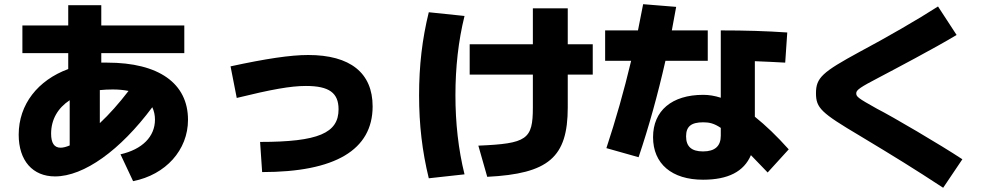

<svg xmlns="http://www.w3.org/2000/svg" viewBox="-20 -804 4728 908"><path d="M85.9 -552.7H302.7V-477.5C159.7 -424.8 68.4 -311 68.4 -167C68.4 -43.9 134.8 30.3 240.2 30.3C377 30.3 548.8 -93.3 700.2 -296.9C708.5 -279.3 712.9 -259.8 712.9 -238.3C712.9 -158.2 653.3 -97.7 549.8 -74.2L609.4 52.7C763.7 22.5 869.1 -94.7 869.1 -237.3C869.1 -410.2 730.5 -507.8 487.3 -507.8H459V-552.7H851.6V-683.6H459V-779.3H302.7V-683.6H85.9ZM221.7 -171.9C221.7 -238.8 253.4 -293 309.6 -330.1V-116.2C293.5 -109.4 278.8 -105.5 266.6 -105.5C236.3 -105.5 221.7 -127.9 221.7 -171.9ZM452.1 -221.7V-377.9C471.7 -379.9 492.2 -380.9 513.7 -380.9C541 -380.9 565.4 -378.4 587.9 -374C543 -315.4 496.6 -263.2 452.1 -221.7Z M1210 -132.8 1219.7 9.8C1564.5 9.8 1742.2 -94.7 1742.2 -300.8C1742.2 -459 1636.7 -543.9 1437.5 -543.9C1353.5 -543.9 1237.3 -526.4 1070.3 -490.2L1099.6 -340.8C1263.7 -380.9 1353.5 -397.5 1426.8 -397.5C1537.1 -397.5 1581.1 -364.3 1581.1 -287.1C1581.1 -174.8 1485.4 -132.8 1210 -132.8Z M2242.2 -115.2 2284.2 32.2C2574.2 17.6 2665 -59.6 2665 -295.9V-451.2H2783.2V-594.7H2665V-764.6H2500V-594.7H2201.2V-451.2H2500V-295.9C2500 -144.5 2472.7 -125 2242.2 -115.2ZM2007.8 39.1 2176.8 20.5C2147.5 -97.7 2133.8 -223.6 2133.8 -353.5C2133.8 -484.4 2147.5 -610.4 2176.8 -728.5L2007.8 -746.1C1976.6 -619.1 1961.9 -494.1 1961.9 -353.5C1961.9 -213.9 1976.6 -88.9 2007.8 39.1Z M3304.7 45.9C3422.9 45.9 3498 7.8 3531.2 -70.3L3610.4 11.7L3710 -97.7C3653.8 -160.6 3600.6 -211.4 3549.8 -252V-514.6C3600.6 -512.7 3648.9 -510.3 3693.4 -507.8L3703.1 -650.4C3604.5 -657.2 3503.9 -660.2 3388.7 -660.2V-341.8C3359.9 -351.1 3332.5 -355.5 3305.7 -355.5C3157.2 -355.5 3068.4 -280.3 3068.4 -155.3C3068.4 -29.3 3157.2 45.9 3304.7 45.9ZM2847.7 -103.5 3000 -60.5C3048.8 -205.1 3090.8 -356.9 3127 -516.6H3327.1V-660.2H3157.2C3164.1 -696.8 3170.9 -733.9 3177.7 -771.5L3021.5 -784.2C3013.7 -742.2 3005.4 -700.7 2997.1 -660.2H2841.8V-516.6H2964.8C2930.7 -373.5 2892.1 -237.8 2847.7 -103.5ZM3224.6 -159.2C3224.6 -206.1 3249 -225.6 3305.7 -225.6C3334 -225.6 3356.9 -220.7 3388.7 -199.2V-162.1C3388.7 -113.3 3361.3 -87.9 3304.7 -87.9C3250 -87.9 3224.6 -111.3 3224.6 -159.2Z M4440.4 84 4531.2 -50.8C4427.7 -119.1 4198.2 -253.9 4127 -290C4036.1 -340.8 4029.3 -346.7 4029.3 -363.3C4029.3 -378.9 4050.8 -392.6 4134.8 -436.5C4196.3 -468.8 4411.1 -582 4503.9 -638.7L4416 -773.4C4322.3 -712.9 4169.9 -625 4044.9 -558.6C3869.1 -462.9 3838.9 -436.5 3838.9 -363.3C3838.9 -293 3863.3 -270.5 4045.9 -162.1C4214.8 -60.5 4301.8 -6.8 4440.4 84Z"/></svg>

Font: Pretendard Black
Style: Regular
Weight: 900
Designer: Base glyphs from Inter by Rasmus Andersson; Hangeul glyphs from Noto Sans CJK(Source Han Sans) by Jang Soo-young and Kan
Foundry: Kil Hyung-jin
Version: Version 1.309;Glyphs 3.2 (3225)